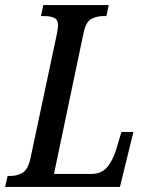

<svg xmlns="http://www.w3.org/2000/svg" viewBox="-38 -734 571 754"><path d="M-18 0 -8 -43H3Q29 -43 50.5 -55.5Q72 -68 82 -114L185 -599Q187 -611 188.5 -619.5Q190 -628 190 -634Q190 -657 174.5 -664Q159 -671 134 -671H123L132 -714H389L380 -671H369Q342 -671 320.5 -659.5Q299 -648 290 -604L174 -51H320Q360 -51 382 -76.5Q404 -102 417 -143L439 -216H486L433 0Z"/></svg>

Font: Noto Serif ExtraCondensed Medium
Style: Italic
Weight: 500
Width: 2
Italic angle: -12°
Designer: Monotype Design Team
Foundry: Monotype Imaging Inc.
Version: Version 2.013; ttfautohint (v1.8.4.7-5d5b)